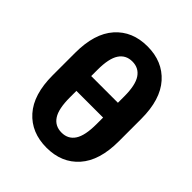

<svg xmlns="http://www.w3.org/2000/svg" viewBox="-202 -846 981 981"><g transform="rotate(45 288.5 -355.5)"><path d="M296.4 10.3Q186.5 10.3 121.8 -62.3Q57.1 -134.8 57.1 -273.9V-436Q57.1 -575.7 121.6 -648.4Q186 -721.2 295.4 -721.2Q404.8 -721.2 469.7 -648.4Q534.7 -575.7 534.7 -436V-273.9Q534.7 -134.8 470.2 -62.3Q405.8 10.3 296.4 10.3ZM296.4 -98.6Q343.3 -98.6 367.7 -136Q392.1 -173.3 392.1 -255.9V-303.2H199.2V-255.9Q199.2 -173.3 223.9 -136Q248.5 -98.6 296.4 -98.6ZM199.2 -410.2H392.1V-455.6Q392.1 -537.1 367.2 -574.5Q342.3 -611.8 295.4 -611.8Q248.5 -611.8 223.9 -574.5Q199.2 -537.1 199.2 -455.6Z"/></g></svg>

Font: Roboto Slab LO
Style: Bold
Weight: 700
Designer: Google
Version: Version 2.000